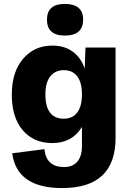

<svg xmlns="http://www.w3.org/2000/svg" viewBox="-20 -742 668 977"><path d="M310 -722Q403 -722 403 -642Q403 -561 310 -561Q219 -561 219 -642Q219 -722 310 -722ZM296 215Q66 215 42 38L206 17Q215 108 306 108Q350 108 373.5 80.5Q397 53 397 1V-96Q347 -14 246 -14Q151 -14 95.5 -79.5Q40 -145 40 -260Q40 -376 97.5 -443Q155 -510 246 -510Q309 -510 351 -478.5Q393 -447 411 -393L415 -500H568V-40Q568 215 296 215ZM305 -138Q349 -138 373 -169.5Q397 -201 397 -262Q397 -322 373 -353.5Q349 -385 305 -385Q261 -385 236 -353.5Q211 -322 211 -262Q211 -138 305 -138Z"/></svg>

Font: Elaine Sans
Style: Bold
Weight: 700
Designer: Wei Huang
Foundry: Wei Huang
Version: Version 2.001;December 24, 2019;FontCreator 12.0.0.2547 64-b